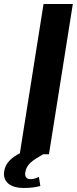

<svg xmlns="http://www.w3.org/2000/svg" viewBox="-31 -731 383 957"><path d="M-10 122C-19 176 22 206 87 206C122 206 149 202 170 196L163 151C151 156 138 162 121 162C100 162 92 149 95 128C98 110 106 94 121 80C136 66 158 53 184 38H213L332 -711H186L68 33C31 52 -3 78 -10 122Z"/></svg>

Font: Aerodynamic
Style: Obl
Weight: 500
Designer: Google
Version: Version 2.000980; 2014